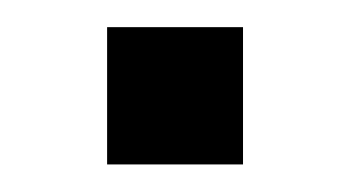

<svg xmlns="http://www.w3.org/2000/svg" viewBox="-20 -344 255 140"><path d="M157.2 -224.1H58.1V-324.2H157.2Z"/></svg>

Font: Federo
Style: Regular
Weight: 400
Designer: Olexa M. Volochay | Cyreal.org
Foundry: Olexa M. Volochay | Cyreal.org
Version: Version 1.000